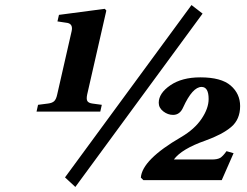

<svg xmlns="http://www.w3.org/2000/svg" viewBox="-20 -715 980 762"><path d="M238 -11 740 -695 784 -661 279 27ZM125 -272 131 -299 170 -304Q187 -306 195 -313.5Q203 -321 207 -340L264 -590Q271 -619 248 -624L208 -630L214 -656L396 -680L402 -673L326 -340Q322 -321 327 -313.5Q332 -306 347 -304L384 -299L378 -272ZM539 -10Q544 -81 699 -171Q752 -202 780 -243.5Q808 -285 808 -322Q808 -370 780 -370Q744 -370 707 -289Q694 -259 667 -259Q646 -259 628 -273Q610 -287 610 -307Q610 -345 656 -376.5Q702 -408 775 -408Q858 -408 895.5 -375.5Q933 -343 933 -294Q933 -241 897.5 -211Q862 -181 795 -157Q701 -124 670 -82H821Q842 -82 853 -88Q864 -94 879 -115L907 -107L860 0H549Z"/></svg>

Font: Heuristica
Style: Bold Italic
Weight: 700
Italic angle: -13°
Version: Version 1.0.2